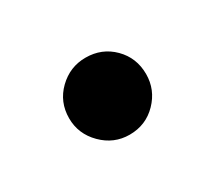

<svg xmlns="http://www.w3.org/2000/svg" viewBox="-44 -177 284 255"><g transform="rotate(-30 98.5 -49.0)"><path d="M40 -49Q40 -74 57.5 -91Q75 -108 99 -108Q124 -108 141 -91Q158 -74 158 -49Q158 -25 141 -7.5Q124 10 99 10Q75 10 57.5 -7.5Q40 -25 40 -49Z"/></g></svg>

Font: Radio Canada Condensed
Style: Regular
Weight: 400
Width: 3
Designer: Charles Daoud, Etienne Aubert Bonn, Alexandre Saumier Demers, Jacques Le Bailly
Foundry: Radio-Canada
Version: Version 2.104; ttfautohint (v1.8.4.7-5d5b);gftools[0.9.28.de